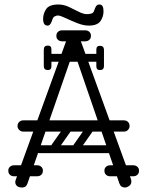

<svg xmlns="http://www.w3.org/2000/svg" viewBox="-20 -835 654 855"><path d="M536 0Q529 0 522.5 -3.5Q516 -7 512 -17L324 -564Q320 -578 317 -583Q314 -588 308 -588Q300 -588 292 -564L102 -17Q96 0 79 0Q63 0 55.5 -7Q48 -14 48 -24Q48 -28 50 -34L276 -656Q278 -662 281 -662Q284 -662 295.5 -662Q307 -662 319 -662Q331 -662 333 -662Q336 -662 338 -657L563 -38Q565 -32 565 -27Q565 -14 555 -7Q545 0 536 0ZM83 -249Q73 -249 65.5 -256.5Q58 -264 58 -274Q58 -285 65.5 -292Q73 -299 83 -299H532Q543 -299 550 -292Q557 -285 557 -274Q557 -264 550 -256.5Q543 -249 532 -249ZM17 -75Q17 -86 24 -92Q31 -99 43 -99H92Q104 -99 111 -93Q118 -86 118 -75Q118 -63 111 -56Q104 -50 92 -50H43Q31 -50 24 -57Q17 -63 17 -75ZM171 -75Q171 -63 164 -57Q157 -50 145 -50H96Q85 -50 77 -56Q70 -63 70 -75Q70 -86 77 -93Q85 -99 96 -99H145Q157 -99 164 -92Q171 -86 171 -75ZM445 -75Q445 -86 452 -92Q459 -99 471 -99H520Q532 -99 539 -93Q546 -86 546 -75Q546 -63 539 -56Q532 -50 520 -50H471Q459 -50 452 -57Q445 -63 445 -75ZM599 -75Q599 -63 592 -57Q585 -50 573 -50H524Q513 -50 505 -56Q498 -63 498 -75Q498 -86 505 -93Q513 -99 524 -99H573Q585 -99 592 -92Q599 -86 599 -75ZM231 -675Q231 -687 238 -693Q245 -700 257 -700H306Q318 -700 325 -694Q332 -687 332 -675Q332 -664 325 -657Q318 -651 306 -651H257Q245 -651 238 -658Q231 -664 231 -675ZM385 -675Q385 -664 378 -658Q371 -651 359 -651H310Q299 -651 291 -657Q284 -664 284 -675Q284 -687 291 -694Q299 -700 310 -700H359Q371 -700 378 -693Q385 -687 385 -675ZM428 -577Q428 -560 411 -560H207Q190 -560 190 -577Q190 -595 206 -595H410Q428 -595 428 -577ZM425 -523Q409 -523 409 -540V-574Q409 -583 413 -587Q417 -591 426 -591Q436 -591 440 -587Q443 -584 443 -575V-541Q443 -523 425 -523ZM425 -631Q443 -631 443 -613V-579Q443 -570 440 -567Q436 -563 426 -563Q417 -563 413 -567Q409 -571 409 -580V-614Q409 -631 425 -631ZM209 -540Q209 -523 193 -523Q175 -523 175 -541V-575Q175 -584 178 -587Q182 -591 192 -591Q201 -591 205 -587Q209 -583 209 -574ZM175 -614Q175 -632 193 -632Q209 -632 209 -615V-581Q209 -572 205 -568Q201 -564 192 -564Q182 -564 178 -568Q175 -571 175 -580ZM306 -159Q293 -169 302 -182L368 -276Q377 -290 393 -279Q406 -269 397 -256L331 -162Q327 -157 320.5 -155.5Q314 -154 306 -159ZM208 -159Q195 -169 204 -182L270 -276Q279 -290 295 -279Q308 -269 299 -256L233 -162Q229 -157 222.5 -155.5Q216 -154 208 -159ZM504 -266Q504 -249 487 -249H155Q138 -249 138 -266Q138 -284 154 -284H486Q504 -284 504 -266ZM504 -170Q504 -153 487 -153H155Q138 -153 138 -170Q138 -188 154 -188H486Q504 -188 504 -170ZM192 -721Q172 -721 172 -751Q172 -774 185.5 -794.5Q199 -815 240 -815Q263 -815 286 -804.5Q309 -794 330 -783Q351 -772 367 -772Q376 -772 386 -774.5Q396 -777 399 -787Q403 -800 408 -807.5Q413 -815 423 -815Q441 -815 441 -785Q441 -760 427 -740.5Q413 -721 375 -721Q352 -721 324 -732Q296 -743 272 -754.5Q248 -766 238 -766Q231 -766 223.5 -762Q216 -758 213 -747Q210 -737 205 -729Q200 -721 192 -721Z"/></svg>

Font: Nsibidi Libre Uzo
Style: Regular
Weight: 400
Designer: Oluwaseun Badejo
Version: Version 1.021